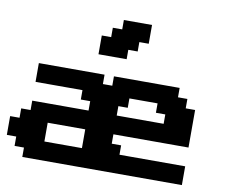

<svg xmlns="http://www.w3.org/2000/svg" viewBox="-100 -1129 1512 1259"><g transform="rotate(10 656.0 -500.0)"><path d="M125 0H1187.5V-125H750V-187.5H687.5V-250H1187.5V-500H1125V-562.5H1062.5V-625H625V-562.5H562.5V-625H125V-500H437.5V-437.5H500V-375H125V-312.5H62.5V-250H0V-125H62.5V-62.5H125ZM500 -125H250V-250H500ZM1000 -375H687.5V-437.5H750V-500H937.5V-437.5H1000ZM500 -750H687.5V-812.5H750V-875H812.5V-1000H625V-937.5H562.5V-875H500Z"/></g></svg>

Font: Faithful 32x
Style: Semibold
Weight: 400
Foundry: Faithful Resource Pack
Version: Version 1.0; January 27, 2023